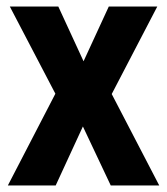

<svg xmlns="http://www.w3.org/2000/svg" viewBox="-20 -566 509 586"><path d="M149 -280 10 -546H158L235 -379L312 -546H460L321 -279L466 0H318L233 -180L150 0H4Z"/></svg>

Font: Noto Sans Tamil Condensed
Style: Bold
Weight: 700
Width: 3
Designer: Jelle Bosma - Monotype Design Team
Foundry: Monotype Imaging Inc.
Version: Version 2.004; ttfautohint (v1.8.4.7-5d5b)